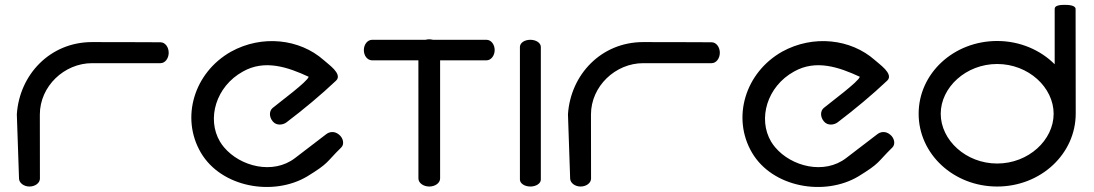

<svg xmlns="http://www.w3.org/2000/svg" viewBox="-20 -750 4400 772"><path d="M140.5 -37.3C140.5 -61.8 140.2 -185.6 140.2 -289.5C140.2 -403.3 238.6 -496 350.2 -496C464.8 -496 625.3 -496 625.3 -496C644.2 -496 658.3 -515.5 658.3 -538C658.3 -560.5 644.2 -580 625.3 -580C625.3 -580 516.2 -580.8 350.2 -580.8C181.2 -580.8 58.3 -449.9 47.7 -290.6L47.7 -290.4L47.7 -290.1C47.7 -289.4 56.3 -39.6 56.5 -31.3C57.2 -14.8 75.5 0 98.5 0C121.1 0 140.5 -13.9 140.6 -32.3C140.6 -34 140.5 -35.6 140.5 -37.3Z M1351.8 -156.8C1365.5 -169.4 1360.6 -195.1 1343 -208.8C1325 -223.8 1304.5 -220.8 1291.2 -210.1L1166.7 -114.8C1078.2 -46.3 945.8 -80.4 880.8 -157.8C874.7 -165 869.2 -172.6 864.5 -180.5C810.3 -272.2 848 -402.5 956.6 -462.3C1044.2 -512 1137.3 -480.2 1221 -441.4C1218.8 -423.6 1102.8 -338.1 1076 -315.7C1061.9 -303.5 1061.8 -280.4 1076.2 -262.5C1091.8 -243 1118.3 -247.7 1132 -258.1C1201.8 -311.2 1268.7 -366.7 1331.2 -425.7C1346.3 -439.5 1335.4 -457.9 1322.9 -471.7C1309.7 -486 1291.2 -499.7 1281.1 -508.8C1184.9 -593.8 1033.5 -611 909.1 -542.4C759.8 -458.2 705.4 -276.2 787.7 -136.1C870 3.9 1078.9 40.3 1215.1 -40.6C1304.5 -95.4 1289.8 -96 1351.8 -156.8Z M1443 -548.7C1443 -526.9 1455.9 -508.1 1475.9 -507.3C1477 -507.2 1559.5 -507.3 1662.3 -507.3C1662.3 -371.9 1662.4 -32.4 1662.4 -32.4C1662.4 -14.1 1682.6 0 1706 0C1729.4 0 1749.6 -13.9 1749.6 -32.5V-507.3C1849.6 -507.3 1936 -507.4 1936 -507.4C1954.7 -507.4 1969 -526.5 1969 -548.7C1969 -570.9 1954.9 -590 1936 -590H1720.8C1717.6 -590.9 1711.1 -592 1706 -592C1700.7 -592 1696.5 -591.5 1691.2 -590H1475.9C1457.3 -589.5 1443 -571 1443 -548.7Z M2154.6 -561.9C2154 -577.8 2135.2 -590 2112.5 -590C2090.3 -590 2071.2 -578.9 2070.5 -561.6C2070.4 -561.2 2070.5 -28.1 2070.5 -28C2070.5 -12.2 2089.9 0 2112.5 0C2135.1 0 2154.6 -12 2154.6 -28Z M2356.5 -37.3C2356.5 -61.8 2356.2 -185.6 2356.2 -289.5C2356.2 -403.3 2454.6 -496 2566.2 -496C2680.8 -496 2841.3 -496 2841.3 -496C2860.2 -496 2874.3 -515.5 2874.3 -538C2874.3 -560.5 2860.2 -580 2841.3 -580C2841.3 -580 2732.2 -580.8 2566.2 -580.8C2397.2 -580.8 2274.3 -449.9 2263.7 -290.6L2263.7 -290.4L2263.7 -290.1C2263.7 -289.4 2272.3 -39.6 2272.5 -31.3C2273.2 -14.8 2291.5 0 2314.5 0C2337.1 0 2356.5 -13.9 2356.6 -32.3C2356.6 -34 2356.5 -35.6 2356.5 -37.3Z M3567.8 -156.8C3581.5 -169.4 3576.6 -195.1 3559 -208.8C3541 -223.8 3520.5 -220.8 3507.2 -210.1L3382.7 -114.8C3294.2 -46.3 3161.8 -80.4 3096.8 -157.8C3090.7 -165 3085.2 -172.6 3080.5 -180.5C3026.3 -272.2 3064 -402.5 3172.6 -462.3C3260.2 -512 3353.3 -480.2 3437 -441.4C3434.8 -423.6 3318.8 -338.1 3292 -315.7C3277.9 -303.5 3277.8 -280.4 3292.2 -262.5C3307.8 -243 3334.3 -247.7 3348 -258.1C3417.8 -311.2 3484.7 -366.7 3547.2 -425.7C3562.3 -439.5 3551.4 -457.9 3538.9 -471.7C3525.7 -486 3507.2 -499.7 3497.1 -508.8C3400.9 -593.8 3249.5 -611 3125.1 -542.4C2975.8 -458.2 2921.4 -276.2 3003.7 -136.1C3086 3.9 3294.9 40.3 3431.1 -40.6C3520.5 -95.4 3505.8 -96 3567.8 -156.8Z M4259.7 -730.5C4244.3 -730.4 4220.7 -728.8 4220.7 -714.7L4220.7 -491.6C4163.7 -548.7 4081.1 -585.2 3989.5 -585.2C3813.9 -585.2 3673.7 -454.3 3673.7 -292.6C3673.7 -130.9 3813.9 0 3989.5 0C4165.1 0 4305.3 -131.3 4305.3 -293.5L4304.8 -713.7C4304.8 -728.8 4277 -730.6 4259.7 -730.5ZM3989.5 -492.7C4115.3 -492.7 4216.5 -398.4 4216.5 -292.6C4216.5 -186.8 4115.3 -92.5 3989.5 -92.5C3863.7 -92.5 3762.5 -186.8 3762.5 -292.6C3762.5 -398.4 3863.7 -492.7 3989.5 -492.7Z"/></svg>

Font: Hi.
Style: Bold
Weight: 400
Designer: Mew Too, Robert Jablonski
Foundry: Cannot Into Space Fonts
Version: Version 1.996